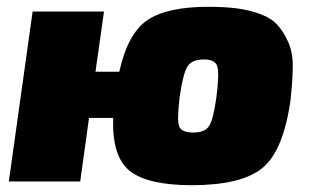

<svg xmlns="http://www.w3.org/2000/svg" viewBox="-20 -534 909 565"><path d="M261 -323H331Q356 -436 414 -475Q472 -514 593 -514Q643 -514 679.5 -509Q716 -504 747.5 -492Q779 -480 797 -460Q815 -440 828.5 -409.5Q842 -379 841.5 -337.5Q841 -296 835 -240Q814 -90 752 -39.5Q690 11 544 11Q415 11 362 -31Q309 -73 313 -187H242L216 0H6L76 -500H286ZM617 -249Q626 -321 619 -340Q612 -359 580 -359Q545 -359 532 -339Q519 -319 509 -251Q500 -179 507.5 -161.5Q515 -144 549 -144Q583 -144 595.5 -163.5Q608 -183 617 -249Z"/></svg>

Font: Exo 2.0 Black
Style: Italic
Weight: 900
Italic angle: -8°
Designer: Natanael Gama
Version: Version 1.001;PS 001.001;hotconv 1.0.70;makeotf.lib2.5.58329